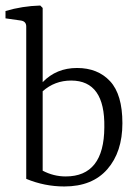

<svg xmlns="http://www.w3.org/2000/svg" viewBox="-24 -673 512 701"><path d="M215.8 -28.8Q356 -28.8 356.9 -208Q359.9 -378.9 235.8 -378.9Q175.8 -378.9 131.8 -339.8V-49.8Q171.9 -28.8 215.8 -28.8ZM71.8 -576.2Q71.8 -595.2 51.8 -598.1L-3.9 -606V-632.8Q57.1 -650.9 123 -652.8L131.8 -644V-373Q181.6 -424.8 257.3 -424.8Q333 -424.8 377.9 -376.5Q422.9 -328.1 422.9 -223.1Q422.9 -118.2 367.9 -55.2Q313 7.8 210.9 7.8Q138.7 7.8 71.8 -20Z"/></svg>

Font: Yrsa-Light
Style: Regular
Weight: 300
Designer: Anna Giedrys (Yrsa+Rasa design), David Brezina (Yrsa art-direction, Rasa art-direction, design)
Foundry: Rosetta Type Foundry
Version: Version 1.001;PS 1.1;hotconv 1.0.88;makeotf.lib2.5.647800